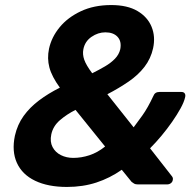

<svg xmlns="http://www.w3.org/2000/svg" viewBox="-20 -730 770 760"><path d="M245 10Q170 10 119 -14.5Q68 -39 47 -85Q26 -131 39 -193Q49 -237 73.5 -271Q98 -305 134.5 -332.5Q171 -360 217 -383Q185 -427 175.5 -463Q166 -499 174 -537Q184 -583 216 -622Q248 -661 300 -685.5Q352 -710 420 -710Q484 -710 524 -686.5Q564 -663 580 -624Q596 -585 586 -539Q577 -498 552 -465.5Q527 -433 489 -407Q451 -381 405 -357L509 -226Q522 -243 543.5 -273Q565 -303 587 -350Q593 -366 611 -366H698Q707 -366 711 -360.5Q715 -355 713 -346Q709 -327 695 -301.5Q681 -276 661.5 -248Q642 -220 619.5 -193Q597 -166 574 -143L660 -33Q666 -26 664 -18Q663 -10 656.5 -5Q650 0 641 0H526Q516 0 510.5 -3.5Q505 -7 501 -10L462 -58Q415 -25 361.5 -7.5Q308 10 245 10ZM270 -105Q302 -105 334 -115.5Q366 -126 396 -150L279 -295Q245 -278 217.5 -254.5Q190 -231 183 -198Q177 -169 188 -148Q199 -127 221 -116Q243 -105 270 -105ZM345 -440Q373 -454 396 -467.5Q419 -481 435 -497.5Q451 -514 456 -535Q462 -566 445.5 -584Q429 -602 397 -602Q368 -602 342 -584Q316 -566 310 -535Q306 -515 313.5 -493.5Q321 -472 345 -440Z"/></svg>

Font: Rubik SemiBold
Style: Italic
Weight: 600
Italic angle: -12°
Designer: Hubert and Fischer
Foundry: Hubert and Fischer
Version: Version 2.300;gftools[0.9.30]